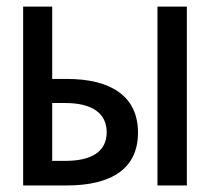

<svg xmlns="http://www.w3.org/2000/svg" viewBox="-20 -567 642 587"><path d="M50.8 0H184.1C323.2 0 401.9 -53.2 401.9 -161.6C401.9 -272 320.3 -325.7 184.1 -325.7H139.6V-546.9H50.8ZM461.4 0H551.3V-546.9H461.4ZM139.6 -75.2V-252H180.2C259.3 -252 306.2 -222.2 306.2 -162.6C306.2 -104 260.3 -75.2 180.2 -75.2Z"/></svg>

Font: Hack
Style: Regular
Weight: 400
Monospace: yes
Designer: Christopher Simpkins
Foundry: Christopher Simpkins
Version: Version 2.010